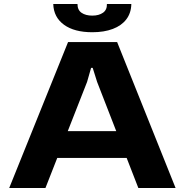

<svg xmlns="http://www.w3.org/2000/svg" viewBox="-20 -939 923 959"><path d="M26 0 320 -729H565L857 0H671L465 -530L443 -600H435L415 -530L207 0ZM252 -150 301 -284H578L627 -150ZM441 -778Q351 -778 299.5 -815.5Q248 -853 246 -919H367Q367 -889 387.5 -875Q408 -861 441 -861Q474 -861 494.5 -875.5Q515 -890 514 -919H636Q635 -874 611 -842.5Q587 -811 543.5 -794.5Q500 -778 441 -778Z"/></svg>

Font: Hubot Sans SemiExpanded
Style: Bold
Weight: 700
Width: 6
Designer: Deni Anggara
Foundry: GitHub, Inc., Subsidiary of Microsoft Corporation
Version: Version 2.000